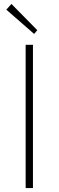

<svg xmlns="http://www.w3.org/2000/svg" viewBox="-20 -953 297 973"><path d="M110 0V-726H147V0ZM153 -781 12 -904 38 -933 169 -800Z"/></svg>

Font: Noto Sans JP Thin Thin
Style: Regular
Weight: 250
Version: Version 2.004-H2;hotconv 1.0.118;makeotfexe 2.5.65603